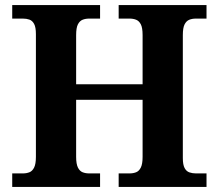

<svg xmlns="http://www.w3.org/2000/svg" viewBox="-20 -734 859 754"><path d="M28 0V-53H70Q84 -53 95.5 -57.5Q107 -62 114 -76Q121 -90 121 -118V-600Q121 -627 114 -640Q107 -653 95.5 -657Q84 -661 70 -661H28V-714H373V-661H330Q316 -661 304.5 -656.5Q293 -652 286 -638.5Q279 -625 279 -596V-403H540V-596Q540 -625 533 -638.5Q526 -652 514.5 -656.5Q503 -661 489 -661H446V-714H791V-661H749Q735 -661 723.5 -656.5Q712 -652 705 -638.5Q698 -625 698 -596V-113Q698 -87 705 -74Q712 -61 724 -57Q736 -53 749 -53H791V0H446V-53H489Q503 -53 514.5 -57.5Q526 -62 533 -76Q540 -90 540 -118V-342H279V-118Q279 -90 286 -76Q293 -62 304.5 -57.5Q316 -53 330 -53H373V0Z"/></svg>

Font: Noto Serif Gujarati
Style: Bold
Weight: 700
Version: Version 2.102